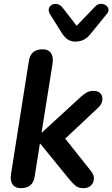

<svg xmlns="http://www.w3.org/2000/svg" viewBox="-20 -969 584 997"><path d="M88 8Q59 8 45.5 -11Q32 -30 37 -64L130 -653Q135 -684 153 -698.5Q171 -713 202 -713Q231 -713 244.5 -693.5Q258 -674 253 -639L196 -281H198L393 -460Q413 -479 428.5 -488Q444 -497 466 -497Q491 -497 502.5 -483Q514 -469 511.5 -448.5Q509 -428 490 -410L294 -226V-280L453 -80Q469 -60 467.5 -39.5Q466 -19 452 -5.5Q438 8 414 8Q388 8 373.5 -3.5Q359 -15 339 -39L189 -223H187L160 -52Q151 8 88 8ZM371 -753Q347 -753 330.5 -765Q314 -777 300 -799L240 -895Q230 -912 234 -925Q238 -938 250.5 -944.5Q263 -951 278.5 -947.5Q294 -944 306 -928L378 -835L474 -935Q486 -948 501 -949Q516 -950 528 -942.5Q540 -935 543 -923Q546 -911 535 -897L452 -795Q435 -773 415.5 -763Q396 -753 371 -753Z"/></svg>

Font: Nunito ExtraLight
Style: Italic
Weight: 200
Italic angle: -9°
Designer: Vernon Adams
Foundry: Vernon Adams
Version: Version 3.602